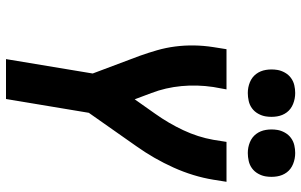

<svg xmlns="http://www.w3.org/2000/svg" viewBox="-202 -802 1004 640"><g transform="rotate(90 300.0 -482.0)"><path d="M177 0 225 -289 166 -446Q156 -474 147.5 -503.5Q139 -533 135 -564Q131 -595 131.5 -627Q132 -659 137 -691L144 -735H278L270 -691Q262 -637 267 -584.5Q272 -532 290 -485L311 -429L359 -497Q391 -542 414 -591Q437 -640 446 -691L453 -735H586L579 -691Q568 -624 538.5 -558.5Q509 -493 467 -434L356 -276L310 0ZM490 -806Q471 -806 454 -813Q437 -820 426.5 -834Q416 -848 413 -866.5Q410 -885 413 -904Q415 -917 422 -929.5Q429 -942 440 -950Q451 -958 464 -961Q477 -964 490 -964Q509 -964 526.5 -957Q544 -950 554.5 -936Q565 -922 568 -903.5Q571 -885 568 -866Q566 -853 559 -840.5Q552 -828 541 -820Q530 -812 516.5 -809Q503 -806 490 -806ZM290 -806Q271 -806 254 -813Q237 -820 226.5 -834Q216 -848 213 -866.5Q210 -885 213 -904Q215 -917 222 -929.5Q229 -942 240 -950Q251 -958 264 -961Q277 -964 290 -964Q309 -964 326.5 -957Q344 -950 354.5 -936Q365 -922 368 -903.5Q371 -885 368 -866Q366 -853 359 -840.5Q352 -828 341 -820Q330 -812 316.5 -809Q303 -806 290 -806Z"/></g></svg>

Font: Iosevka Curly XBdExObl
Style: Regular
Weight: 800
Width: 7
Italic angle: -9°
Monospace: yes
Designer: Belleve Invis
Foundry: Belleve Invis
Version: Version 11.1.0; ttfautohint (v1.8.3)